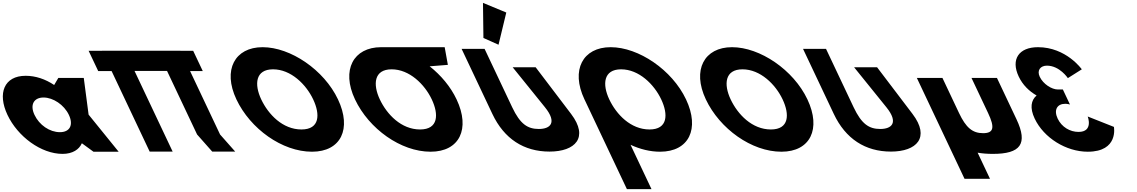

<svg xmlns="http://www.w3.org/2000/svg" viewBox="-123 -1055 7904 1335"><path d="M-71 -256C-0.1 -106 162.1 15 312.1 15C382.1 15 427.4 -16 445.6 -58H447.6L527 0H702L493 -258L459.5 -513H282.5L253.6 -464C192.3 -505 124.4 -528 55.4 -528C-94.6 -528 -141.9 -406 -71 -256ZM117 -256C83.4 -327 112.8 -377 179.8 -377C245.8 -377 322.4 -327 356 -256C389.1 -186 362.7 -136 293.7 -136C221.7 -136 150.1 -186 117 -256Z M812.3 -561.9H1038.4L1247.3 -120L1352.6 -0.9H1512.4L1407.1 -120L1198.6 -561H1286.8L1220.1 -702H1132L1131.9 -702.1H972.1H746H586.2L586.3 -702H493.1L559.8 -561H652.9L917.7 -0.9H1077.5Z M1520.8 -363.9C1617.6 -159.1 1839 -0.1 2046.4 -0.1C2247.8 -0.1 2324 -159.1 2227.1 -363.9C2130.3 -568.8 1897.5 -726.9 1702.8 -726.9C1509.9 -726.9 1423.9 -568.8 1520.8 -363.9ZM1693.3 -363.9C1643.9 -468.5 1652.3 -573 1775.5 -573C1899.6 -573 2005.2 -468.5 2054.6 -363.9C2104 -259.4 2100.7 -154.8 1973.2 -154.8C1842.3 -154.8 1742.8 -259.4 1693.3 -363.9Z M2517.9 -363.9C2468.6 -468.4 2476.9 -572.8 2599.7 -573L2599.7 -573L2600 -573H2600.1C2724.2 -573 2829.7 -468.5 2879.2 -363.9C2928.6 -259.4 2925.3 -154.8 2797.8 -154.8C2666.9 -154.8 2567.3 -259.4 2517.9 -363.9ZM2526.9 -727 2527 -726.9C2334.3 -726.6 2248.6 -568.6 2345.4 -363.9C2442.2 -159.1 2663.6 -0.1 2871 -0.1C3072.4 -0.1 3148.6 -159.1 3051.7 -363.9C3010 -452.3 2942.9 -531.9 2864.5 -594L2991.1 -604L2968.9 -727Z M3238.3 -791 3343.3 -744 3397.3 -967.9 3235.2 -1035.1ZM3601.3 -587.5H3441.5L3666 -309.5C3754.1 -200.5 3701.8 -158.2 3623.6 -158.2C3545.4 -158.2 3493.7 -192.2 3438.2 -309.5L3246.5 -715H3086.7L3300.5 -262.8C3382.5 -89.4 3519.5 -1 3698 -1C3876.5 -1 3972.6 -98.6 3847.9 -262.8Z M4113.3 -363.9C4063.9 -468.5 4072.3 -573 4195.5 -573C4319.6 -573 4425.2 -468.5 4474.6 -363.9C4524 -259.4 4520.7 -154.8 4393.2 -154.8C4262.3 -154.8 4162.8 -259.4 4113.3 -363.9ZM3940.8 -363.9C3942.7 -359.8 3944.7 -355.7 3946.7 -351.7L4235.9 260H4406.9L4261.3 -48.1C4327.8 -17.5 4397.9 -0.1 4466.4 -0.1C4667.8 -0.1 4744 -159.1 4647.1 -363.9C4550.3 -568.8 4317.5 -726.9 4122.8 -726.9C3929.9 -726.9 3843.9 -568.8 3940.8 -363.9Z M4784.8 -363.9C4881.6 -159.1 5103 -0.1 5310.4 -0.1C5511.8 -0.1 5588 -159.1 5491.1 -363.9C5394.3 -568.8 5161.5 -726.9 4966.8 -726.9C4773.9 -726.9 4687.9 -568.8 4784.8 -363.9ZM4957.3 -363.9C4907.9 -468.5 4916.3 -573 5039.5 -573C5163.6 -573 5269.2 -468.5 5318.6 -363.9C5368 -259.4 5364.7 -154.8 5237.2 -154.8C5106.3 -154.8 5006.8 -259.4 4957.3 -363.9Z M5975.3 -587.5H5815.5L6040 -309.5C6128.1 -200.5 6075.8 -158.2 5997.6 -158.2C5919.4 -158.2 5867.7 -192.2 5812.2 -309.5L5620.5 -715H5460.7L5674.5 -262.8C5756.5 -89.4 5893.5 -1 6072 -1C6250.5 -1 6346.6 -98.6 6221.9 -262.8Z M6430 -513H6252L6583.4 188H6760.4L6674.6 6.6C6707.2 12.3 6742.5 15 6780.6 15C6972.6 15 7026 -54 6944.7 -226L6809 -513H6632L6747.3 -269C6795.1 -168 6786.5 -129 6712.5 -129C6638.5 -129 6593.1 -168 6545.3 -269Z M7302 -511.8C7302 -511.8 7244.9 -598.5 7156.5 -598.5C7111.5 -598.5 7085.1 -566.2 7106.4 -521.2C7130.5 -470.2 7189.8 -432.8 7232.3 -432.8H7267.2L7316.6 -328.2C7316.6 -328.2 7300.6 -333.3 7283.6 -333.3C7227.5 -333.3 7202.5 -290.8 7231 -230.5C7259.2 -171 7317.3 -137.8 7376 -137.8C7481.4 -137.8 7440.1 -244.9 7440.1 -244.9L7622.2 -172.7C7622.2 -172.7 7656.1 -0.1 7440.2 -0.1C7289.8 -0.1 7134.7 -96.2 7071.2 -230.5C7036.3 -304.4 7045.8 -358 7084.6 -391.1C7032.2 -420.9 6987.5 -465.1 6960.2 -522.9C6904 -641.9 6960.7 -726.9 7094.1 -726.9C7290.5 -726.9 7398.9 -573 7398.9 -573Z"/></svg>

Font: Hussar
Style: BdOpOblFive
Weight: 700
Foundry: Cannot Into Space Fonts
Version: Version 2.00